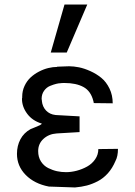

<svg xmlns="http://www.w3.org/2000/svg" viewBox="-20 -805 591 840"><path d="M230 -512.2V-513.2Q238.3 -513.2 256.3 -514.2Q274.4 -515.1 282.2 -515.1Q302.2 -515.1 325.4 -510.5Q348.6 -505.9 375.2 -493.9Q401.9 -481.9 423.3 -464.4Q444.8 -446.8 459 -417.7Q473.1 -388.7 473.1 -353L390.1 -354Q390.1 -357.9 388.2 -363.8Q377.4 -406.7 345.2 -424.3Q313 -441.9 262.2 -441.9Q249 -441.9 244.1 -440.9Q237.3 -440.9 226.1 -438.2Q214.8 -435.5 199.2 -429.2Q183.6 -422.9 172.9 -408Q162.1 -393.1 162.1 -372.1Q162.1 -369.1 163.1 -368.2V-363.8Q165.5 -338.4 181.4 -321.5Q197.3 -304.7 223.1 -301.8L328.1 -295.9V-227.1L228 -221.2Q193.4 -218.8 170.2 -197.5Q147 -176.3 147 -144Q147 -117.7 159.2 -98.6Q171.4 -79.6 190.9 -69.8Q210.4 -60.1 229.7 -55.9Q249 -51.8 269 -51.8Q291.5 -51.8 315.7 -58.1Q339.8 -64.5 361.3 -76.4Q382.8 -88.4 396.5 -108.4Q410.2 -128.4 410.2 -152.8L496.1 -153.8Q496.1 -120.6 484.9 -100.1Q471.7 -68.8 451.7 -46.6Q431.6 -24.4 407.5 -12Q383.3 0.5 359.9 6.6Q336.4 12.7 308.1 15.1L193.8 11.2Q130.4 -1 92.3 -39.8Q54.2 -78.6 54.2 -131.8Q54.2 -167 69.3 -195.6Q84.5 -224.1 113.8 -240.2Q118.2 -242.2 131.3 -247.3Q144.5 -252.4 153.1 -256.6Q161.6 -260.7 163.1 -264.2Q122.1 -276.4 99.1 -307.1Q76.2 -337.9 76.2 -372.1Q76.2 -376 77.1 -377V-381.8Q77.1 -407.2 87.4 -429.2Q97.7 -451.2 113.8 -466.1Q129.9 -481 150.4 -491.7Q170.9 -502.4 191.2 -507.3Q211.4 -512.2 230 -512.2ZM361.8 -785.2 272 -575.2H202.1L262.2 -785.2Z"/></svg>

Font: Perun
Style: Regular
Weight: 400
Version: Version 1.0000